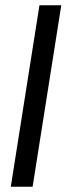

<svg xmlns="http://www.w3.org/2000/svg" viewBox="-20 -640 253 730"><path d="M21 70H104L213 -620H130Z"/></svg>

Font: Charger Pro
Style: BdObl
Weight: 700
Designer: Jasper
Foundry: Cannot Into Space Fonts
Version: Version 1.09